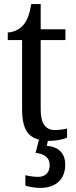

<svg xmlns="http://www.w3.org/2000/svg" viewBox="-20 -679 370 939"><path d="M221 10Q152 10 120 -24.5Q88 -59 88 -145V-483H18V-520Q37 -521 57 -529.5Q77 -538 92 -554Q107 -571 116.5 -595Q126 -619 133 -659H179V-536H300V-483H179V-143Q179 -91 197 -67Q215 -43 247 -43Q265 -43 279.5 -45Q294 -47 308 -50V-6Q296 0 271 5Q246 10 221 10ZM176 240Q161 240 141 237Q121 234 104 229V178Q140 186 167 186Q193 186 208 170.5Q223 155 223 130Q223 101 203.5 86Q184 71 154 69L174 -9H218L209 34Q254 38 276.5 62Q299 86 299 126Q299 179 267 209.5Q235 240 176 240Z"/></svg>

Font: Noto Serif SemiCondensed
Style: Regular
Weight: 400
Width: 4
Designer: Monotype Design Team
Foundry: Monotype Imaging Inc.
Version: Version 2.013